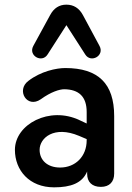

<svg xmlns="http://www.w3.org/2000/svg" viewBox="-20 -794 565 824"><path d="M212 10C284 10 333 -8 354 -58V-48C354 -13 375 8 413 8C450 8 470 -14 470 -49V-296C470 -435 402 -502 260 -502C222 -502 155 -488 102 -447C48 -407 96 -327 155 -368C199 -400 236 -411 256 -411C318 -410 352 -380 352 -313V-264L322 -278C193 -340 44 -261 44 -151C44 -63 106 10 212 10ZM407 -597 336 -729C320 -759 296 -774 265 -774C234 -774 211 -759 195 -729L123 -597C100 -555 160 -522 184 -560L265 -686L346 -560C370 -522 430 -555 407 -597ZM150 -151C150 -202 212 -256 319 -211L352 -197V-192C352 -122 303 -75 238 -75C183 -75 150 -107 150 -151Z"/></svg>

Font: SN Pro SemiBold
Style: Regular
Weight: 600
Designer: Tobias Whetton
Foundry: Supernotes
Version: Version 1.003;Glyphs 3.3 (3324)